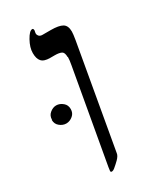

<svg xmlns="http://www.w3.org/2000/svg" viewBox="-165 -643 579 701"><g transform="rotate(-30 124.5 -292.0)"><path d="M160 -437H159Q159 -456 150 -461Q140 -466 122 -466H102Q76 -466 66 -478Q56 -489 56 -513Q56 -536 71 -563Q86 -590 98 -590Q103 -590 103 -581Q101 -573 101 -569Q101 -564 105 -559Q110 -553 120 -553H155Q189 -553 204 -544Q219 -535 219 -510Q219 -500 215 -476L139 -44Q138 -33 125 -20Q116 -11 104 -1Q96 6 90 6Q85 6 85 1L87 -14L156 -403Q160 -424 160 -437ZM-6 -267H-5Q-5 -284 7 -294Q20 -305 34 -305Q49 -305 62 -294Q74 -284 74 -267Q74 -250 62 -240Q49 -229 34 -229Q19 -229 6 -240Q-6 -250 -6 -267Z"/></g></svg>

Font: Libra Serif Modern
Style: Italic
Weight: 400
Italic angle: -12°
Designer: Stefan Peev, Context Ltd
Foundry: Stefan Peev, Context Ltd
Version: Version 1.000